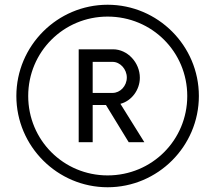

<svg xmlns="http://www.w3.org/2000/svg" viewBox="-20 -780 908 810"><path d="M434 -760C222 -760 49 -587 49 -375C49 -163 222 10 434 10C646 10 819 -163 819 -375C819 -587 646 -760 434 -760ZM434 -40C248 -40 99 -189 99 -375C99 -561 248 -710 434 -710C621 -710 770 -561 770 -375C770 -189 621 -40 434 -40ZM589 -180 488 -342C535 -354 570 -401 570 -452C570 -516 518 -572 457 -572H312V-180H371V-337H427L523 -180ZM455 -388H371V-519H455C487 -519 515 -488 515 -453C515 -417 487 -388 455 -388Z"/></svg>

Font: Oakes
Style: Regular
Weight: 400
Designer: Samuel Oakes
Foundry: Samuel Oakes
Version: Version 1.003;PS 001.003;hotconv 1.0.88;makeotf.lib2.5.64775